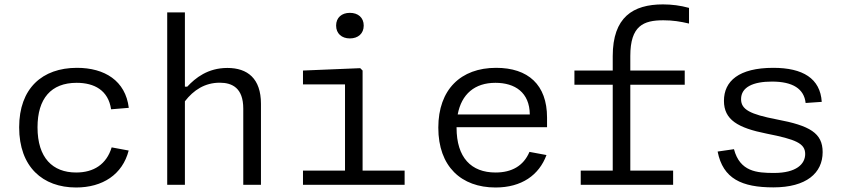

<svg xmlns="http://www.w3.org/2000/svg" viewBox="-20 -820 3760 852"><path d="M551 -152 475.5 -166C452.5 -90.5 395.5 -54.5 318 -54.5C213.5 -54.5 146.5 -119.5 146.5 -255C146.5 -382.5 206.5 -452.5 320 -452.5C398.5 -452.5 460.5 -419.5 473 -335L551.5 -341.5C537 -462 444 -519 321.5 -519C167.5 -519 65 -428 65 -255C65 -79 170 12 317.5 12C435.5 12 523.5 -45.5 551 -152Z M800.5 0V-370.5C839 -420.5 889.5 -453 955 -453C1010.5 -453 1059.5 -429.5 1059.5 -338V0H1138V-359.5C1138 -471.5 1078.5 -518.5 989 -518.5C902 -518.5 847 -474 811 -435.5H800.5V-765H722V0Z M1324.5 0H1775.5V-63H1589V-507L1578.5 -517.5L1324.5 -507V-445.5H1511V-63H1324.5ZM1532.5 -649.5C1569 -649.5 1594 -671 1594 -706.5C1594 -742 1569 -763 1532.5 -763C1496.5 -763 1471.5 -742 1471.5 -706.5C1471.5 -671 1496.5 -649.5 1532.5 -649.5Z M1925 -253.5C1925 -81 2027 12 2179 12C2295 12 2372 -43 2405 -132L2329.5 -146C2303 -83.5 2250.5 -54.5 2179 -54.5C2071 -54.5 2006 -120.5 2006 -253.5V-255.5H2407.5V-298.5C2407.5 -444 2323.5 -519 2181.5 -519C2025 -519 1925 -423 1925 -253.5ZM2011 -312C2028 -402.5 2086.5 -452.5 2178.5 -452.5C2265 -452.5 2330 -410 2331 -312Z M3037.5 -715.5V-785C3000 -795.5 2960.5 -800.5 2922 -800.5C2788.5 -800.5 2699 -743.5 2699 -571V-507H2529V-444H2699V-63H2557V0H2967V-63H2777V-444H3018.5V-507H2777V-571.5C2777 -706 2835.5 -730 2923.5 -730C2965.5 -730 2999.5 -724.5 3037.5 -715.5Z M3411.5 -519C3258.5 -519 3192.5 -460 3192.5 -372.5C3192.5 -288.5 3254 -252.5 3382 -227C3511 -201.5 3553 -184 3553 -136.5C3553 -92 3513.5 -52.5 3415 -52.5C3338.5 -52.5 3263.5 -58 3237 -158L3164.5 -147.5C3188 -27 3271.5 11.5 3412 11.5C3558 11.5 3630.5 -52 3630.5 -145C3630.5 -229.5 3573.5 -262.5 3427.5 -290C3308 -313 3268.5 -334 3268.5 -380C3268.5 -433.5 3322 -458 3405.5 -458C3498 -458 3548 -426 3555 -363L3626.5 -368C3620 -472 3542.5 -519 3411.5 -519Z"/></svg>

Font: Monaspace Neon Light
Style: Regular
Weight: 300
Designer: Riley Cran & the Lettermatic Team
Foundry: Lettermatic
Version: Version 1.200 (Monaspace Neon)